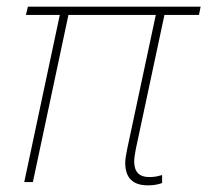

<svg xmlns="http://www.w3.org/2000/svg" viewBox="-20 -548 624 578"><path d="M425 10Q357 10 357 -58Q357 -72 363 -100L449 -503H186L79 0H53L160 -503H58L64 -528H584L579 -503H475L389 -100Q387 -89 385.5 -79.5Q384 -70 384 -62Q384 -15 429 -15Q443 -15 452 -17Q461 -19 468 -21V3Q460 6 449.5 8Q439 10 425 10Z"/></svg>

Font: Noto Sans Thin
Style: Italic
Weight: 100
Italic angle: -12°
Designer: Monotype Design Team
Foundry: Monotype Imaging Inc.
Version: Version 2.013; ttfautohint (v1.8.4.7-5d5b)